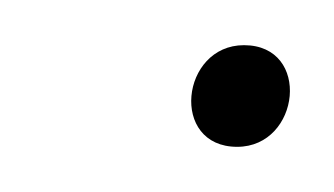

<svg xmlns="http://www.w3.org/2000/svg" viewBox="-20 -357 148 85"><path d="M85 -292C113 -292 118 -337 88 -337C60 -337 55 -292 85 -292Z"/></svg>

Font: PolanStronk
Style: Ita
Weight: 500
Version: Version 1.0